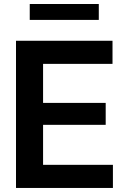

<svg xmlns="http://www.w3.org/2000/svg" viewBox="-20 -929 626 949"><path d="M59.1 0V-727.5H536.1V-613.3H192.9V-420.4H502.4V-312H192.9V-114.3H538.1V0ZM468.3 -909.2V-830.6H127V-909.2Z"/></svg>

Font: Inter Display Semi Bold
Style: Regular
Weight: 600
Designer: Rasmus Andersson
Foundry: rsms
Version: Version 4.000;git-37864ae